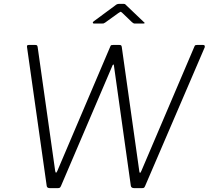

<svg xmlns="http://www.w3.org/2000/svg" viewBox="-20 -975 1081 995"><path d="M1033 -742Q1039 -742 1040.5 -738.5Q1042 -735 1041 -730L732 -11Q729 -4 726 -2Q723 0 714 0H676Q668 0 663.5 -3Q659 -6 658 -12L570 -638Q569 -641 568 -641Q567 -641 564 -638L296 -11Q293 -4 289.5 -2Q286 0 278 0H239Q223 0 222 -12L120 -731Q119 -737 121 -739.5Q123 -742 129 -742H163Q170 -742 172 -739.5Q174 -737 175 -732L266 -89Q268 -80 270.5 -80Q273 -80 277 -89L552 -735Q554 -740 556.5 -741Q559 -742 566 -742H599Q606 -742 608 -739.5Q610 -737 611 -732L702 -87Q703 -79 706 -79.5Q709 -80 713 -90L988 -735Q990 -740 993 -741Q996 -742 1001 -742H1033ZM664 -860 613 -909Q606 -915 604.5 -914Q603 -913 593 -907L525 -858Q519 -854 516.5 -853.5Q514 -853 508 -853H467Q462 -853 461 -856.5Q460 -860 465 -864L576 -946Q582 -951 586.5 -953Q591 -955 599 -955H621Q628 -955 631 -951Q634 -947 637 -945L724 -862Q730 -858 729.5 -855.5Q729 -853 723 -853H678Q674 -853 671 -855Q668 -857 664 -860Z"/></svg>

Font: Libre Franklin ExtraLight
Style: Italic
Weight: 250
Italic angle: -8°
Designer: Pablo Impallari, Rodrigo Fuenzalida, Nhung Nguyen
Foundry: Impallari Type
Version: Version 3.000